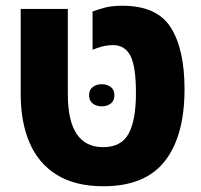

<svg xmlns="http://www.w3.org/2000/svg" viewBox="-20 -636 698 668"><path d="M340 12Q242 12 178 -27.5Q114 -67 83 -139Q52 -211 52 -309V-605H216V-308Q216 -124 339 -124Q402 -124 427.5 -171Q453 -218 453 -312Q453 -406 433.5 -442.5Q414 -479 374 -479Q352 -479 333 -473.5Q314 -468 302 -463V-596Q318 -602 343 -609Q368 -616 406 -616Q526 -616 574 -540.5Q622 -465 622 -326Q622 -163 553.5 -75.5Q485 12 340 12ZM290 -305Q290 -324 303 -333.5Q316 -343 334 -343Q352 -343 365 -333.5Q378 -324 378 -305Q378 -285 365 -275.5Q352 -266 334 -266Q316 -266 303 -275.5Q290 -285 290 -305Z"/></svg>

Font: Noto Sans Hebrew SemiCondensed ExtraBold
Style: Regular
Weight: 800
Width: 4
Designer: Monotype Design Team
Foundry: Monotype Imaging Inc.
Version: Version 2.004; ttfautohint (v1.8.4.7-5d5b)